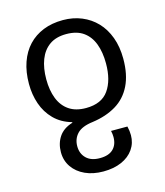

<svg xmlns="http://www.w3.org/2000/svg" viewBox="-117 -635 840 975"><g transform="rotate(-15 303.0 -148.0)"><path d="M305 -546Q358 -546 403 -527.5Q448 -509 481 -474.5Q514 -440 532.5 -390Q551 -340 551 -277Q551 -194 523 -137Q495 -80 442.5 -48.5Q390 -17 318 -7Q260 0 235 26.5Q210 53 210 92Q210 131 235 155.5Q260 180 306 180Q353 180 376.5 157Q400 134 400 94Q400 86 399 78Q398 70 396 61H482Q485 73 486.5 85Q488 97 488 108Q488 149 465.5 181.5Q443 214 402 232Q361 250 306 250Q252 250 210.5 231Q169 212 145.5 178Q122 144 122 100Q122 54 145 19.5Q168 -15 217 -30V-33Q161 -49 125 -85.5Q89 -122 72 -171.5Q55 -221 55 -277Q55 -340 72.5 -390Q90 -440 122.5 -474.5Q155 -509 201 -527.5Q247 -546 305 -546ZM303 -473Q249 -473 214.5 -448.5Q180 -424 163 -380Q146 -336 146 -277Q146 -219 163 -175.5Q180 -132 215 -108Q250 -84 304 -84Q386 -84 423 -136.5Q460 -189 460 -277Q460 -336 443.5 -380Q427 -424 392.5 -448.5Q358 -473 303 -473Z"/></g></svg>

Font: Noto Sans Georgian
Style: Regular
Weight: 400
Designer: Monotype Design Team, Akaki Razmadze
Foundry: Google LLC
Version: Version 2.002